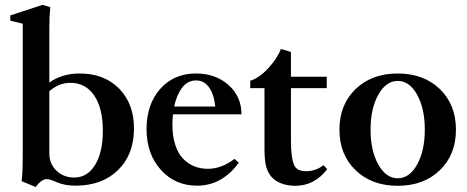

<svg xmlns="http://www.w3.org/2000/svg" viewBox="-20 -746 1905 783"><path d="M125.5 16.6 67.9 -7.3Q72.8 -28.3 72.8 -132.8V-649.4L22 -661.6V-683.1L153.3 -726.1L185.1 -716.8Q181.2 -679.2 181.2 -635.3V-409.2Q232.4 -446.3 305.2 -446.3Q404.8 -446.3 465.6 -384.8Q526.4 -323.2 526.4 -222.2Q526.4 -116.2 461.4 -52.5Q396.5 11.2 288.1 11.2Q243.7 11.2 211.9 -2.9Q183.6 -15.6 170.4 -15.6Q149.4 -15.6 125.5 16.6ZM181.2 -119.6Q181.2 -78.1 210.2 -50Q239.3 -22 282.7 -22Q336.4 -22 367.9 -73.5Q399.4 -125 399.4 -212.9Q399.4 -304.7 364.3 -356.4Q329.1 -408.2 267.1 -408.2Q219.7 -408.2 181.2 -374Z M783.7 11.2Q693.8 11.2 635.7 -53.7Q577.6 -118.7 577.6 -219.2Q577.6 -320.3 633.3 -383.3Q689 -446.3 778.8 -446.3Q859.4 -446.3 912.1 -399.2Q964.8 -352.1 964.8 -279.8H685.5Q683.1 -262.2 683.1 -238.3Q683.1 -190.9 694.8 -155Q706.5 -119.1 727.1 -98.4Q747.6 -77.6 772.7 -67.6Q797.9 -57.6 827.6 -57.6Q883.3 -57.6 936.5 -98.1L953.6 -82.5Q923.3 -39.1 879.9 -13.9Q836.4 11.2 783.7 11.2ZM780.3 -418Q745.1 -418 722.7 -388.4Q700.2 -358.9 690.4 -311.5H857.9Q852.5 -362.8 832 -390.4Q811.5 -418 780.3 -418Z M1184.1 11.7Q1153.3 11.7 1127.7 2.2Q1102.1 -7.3 1087.4 -24.4Q1071.8 -42.5 1065.2 -67.4Q1058.6 -92.3 1058.6 -140.1V-386.7H1000.5V-416.5Q1037.6 -428.2 1074.2 -468Q1110.8 -507.8 1125.5 -546.4L1166.5 -534.2V-433.1H1312.5V-386.7H1166.5V-174.3Q1166.5 -99.6 1180.2 -71.3Q1191.4 -47.9 1227.5 -47.9Q1268.1 -47.9 1299.3 -72.3L1314.5 -56.2Q1262.7 11.7 1184.1 11.7Z M1773.7 -51.8Q1708 11.7 1602.1 11.7Q1496.1 11.7 1430.2 -51.8Q1364.3 -115.2 1364.3 -217.3Q1364.3 -319.3 1430.2 -382.8Q1496.1 -446.3 1602.1 -446.3Q1708 -446.3 1773.7 -382.8Q1839.4 -319.3 1839.4 -217.3Q1839.4 -115.2 1773.7 -51.8ZM1522.7 -75.2Q1554.2 -19 1602.1 -19Q1649.9 -19 1681.2 -75.2Q1712.4 -131.3 1712.4 -217.3Q1712.4 -303.2 1681.2 -359.6Q1649.9 -416 1602.1 -416Q1554.2 -416 1522.7 -359.6Q1491.2 -303.2 1491.2 -217.3Q1491.2 -131.3 1522.7 -75.2Z"/></svg>

Font: Elstob SemiBold
Style: Regular
Weight: 600
Designer: Peter S. Baker
Version: Version 1.015